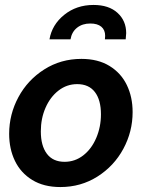

<svg xmlns="http://www.w3.org/2000/svg" viewBox="-20 -746 589 776"><path d="M17 -205Q17 -284 54.5 -353.5Q92 -423 159 -465.5Q226 -508 309 -508Q376 -508 422.5 -479.5Q469 -451 492.5 -402.5Q516 -354 516 -293Q516 -214 478.5 -144.5Q441 -75 374 -32.5Q307 10 224 10Q157 10 110.5 -18.5Q64 -47 40.5 -95.5Q17 -144 17 -205ZM388 -284Q388 -342 363.5 -374Q339 -406 292 -406Q250 -406 216.5 -380Q183 -354 164 -310.5Q145 -267 145 -215Q145 -157 169.5 -124.5Q194 -92 241 -92Q283 -92 316.5 -118Q350 -144 369 -188.5Q388 -233 388 -284ZM490 -612Q490 -605 488 -587H404L405 -601Q405 -625 389.5 -638Q374 -651 345 -651Q313 -651 291.5 -634Q270 -617 265 -587H180Q190 -646 239.5 -686Q289 -726 358 -726Q420 -726 455 -694Q490 -662 490 -612Z"/></svg>

Font: Cabin
Style: Bold Italic
Weight: 700
Italic angle: -7°
Designer: Pablo Impallari
Foundry: Pablo Impallari. http://www.impallari.com Igino Marini. http://www.ikern.com
Version: Version 2.200